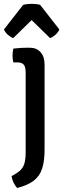

<svg xmlns="http://www.w3.org/2000/svg" viewBox="-31 -740 326 980"><path d="M196.5 24Q196.5 82.5 184 120.8Q171.5 159 141.2 182.2Q111 205.5 57 219.5Q47 210 39 193.8Q31 177.5 28 159Q56 144.5 71.8 130Q87.5 115.5 93.8 93.5Q100 71.5 100 35.5V-370Q100 -397 90.8 -409.2Q81.5 -421.5 57 -421.5H37Q33 -438.5 33 -456Q33 -465 34 -473.8Q35 -482.5 37 -492Q57 -494.5 76.8 -495.5Q96.5 -496.5 108.5 -496.5H120.5Q156 -496.5 176.2 -473.5Q196.5 -450.5 196.5 -411ZM174 -715 272 -589.5Q264.5 -573 250.5 -561.2Q236.5 -549.5 224.5 -545.5L130.5 -637.5L36.5 -545.5Q24.5 -549.5 10.5 -561.2Q-3.5 -573 -11 -589.5L87 -715Q105.5 -720.5 130.5 -720.5Q156 -720.5 174 -715Z"/></svg>

Font: Signika Negative
Style: Regular
Weight: 400
Designer: Anna Giedry
Foundry: Anna Giedry
Version: Version 2.001